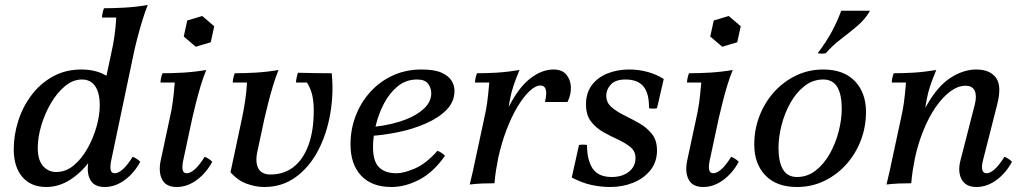

<svg xmlns="http://www.w3.org/2000/svg" viewBox="-20 -733 4090 768"><path d="M399 15Q356 15 340.5 -15Q325 -45 335 -92L347 -151L389 -233L381 -313L425 -520Q433 -554 438 -590Q443 -626 445 -663H388Q388 -670 390.5 -681.5Q393 -693 396 -700Q431 -700 477.5 -702.5Q524 -705 571 -713Q560 -686 549 -650Q538 -614 529 -579Q520 -544 515 -520L425 -92Q420 -69 422.5 -54.5Q425 -40 439 -40Q453 -40 470.5 -55Q488 -70 511 -106Q520 -102 527 -97.5Q534 -93 541 -86Q517 -41 479 -13Q441 15 399 15ZM165 15Q104 15 69.5 -25Q35 -65 35 -136Q35 -193 53 -249.5Q71 -306 106 -352.5Q141 -399 191.5 -427Q242 -455 306 -455Q370 -455 413.5 -425Q457 -395 464 -345L416 -313Q416 -256 396.5 -198.5Q377 -141 342 -92.5Q307 -44 261.5 -14.5Q216 15 165 15ZM205 -45Q243 -45 274.5 -71Q306 -97 329.5 -138.5Q353 -180 366 -226Q379 -272 379 -312Q379 -362 360.5 -388.5Q342 -415 308 -415Q272 -415 240 -388.5Q208 -362 183.5 -320Q159 -278 145 -230.5Q131 -183 131 -142Q131 -93 152 -69Q173 -45 205 -45Z M687 15Q644 15 628.5 -15Q613 -45 623 -92L659 -260Q666 -290 670.5 -321.5Q675 -353 679 -403H622Q622 -411 624.5 -422Q627 -433 630 -440Q669 -440 713 -442.5Q757 -445 805 -453Q794 -427 783 -391Q772 -355 763.5 -320Q755 -285 749 -260L713 -92Q708 -69 710.5 -54.5Q713 -40 727 -40Q741 -40 758.5 -55Q776 -70 799 -106Q808 -102 815 -97.5Q822 -93 829 -86Q805 -41 767 -13Q729 15 687 15ZM789 -669 837 -628 823 -564 763 -546 715 -587 729 -651Z M1307 -440Q1315 -359 1301 -278Q1287 -197 1252.5 -131Q1218 -65 1163.5 -25Q1109 15 1037 15Q1003 15 967 2Q931 -11 902 -44L948 -260Q955 -293 960.5 -329.5Q966 -366 968 -403H911Q911 -410 913.5 -421.5Q916 -433 919 -440Q957 -440 1002 -442.5Q1047 -445 1094 -453Q1083 -426 1072 -390Q1061 -354 1052.5 -319.5Q1044 -285 1038 -260L1010 -129Q1000 -85 1013 -60Q1026 -35 1062 -35Q1115 -35 1153.5 -64.5Q1192 -94 1213.5 -151.5Q1235 -209 1235 -291Q1235 -326 1229 -352Q1223 -378 1208 -403H1164Q1164 -410 1166.5 -422.5Q1169 -435 1172 -442Q1207 -441 1244.5 -440.5Q1282 -440 1307 -440Z M1566 -40Q1595 -40 1639.5 -59Q1684 -78 1730 -130Q1739 -126 1746 -121.5Q1753 -117 1760 -110Q1714 -44 1657.5 -14.5Q1601 15 1546 15Q1467 15 1424.5 -30.5Q1382 -76 1382 -155Q1382 -215 1402.5 -269Q1423 -323 1461 -365Q1499 -407 1551 -431Q1603 -455 1666 -455Q1717 -455 1745.5 -442.5Q1774 -430 1786 -410.5Q1798 -391 1798 -370Q1798 -326 1766 -293.5Q1734 -261 1682 -238.5Q1630 -216 1571 -204Q1512 -192 1458 -189L1452 -224Q1518 -228 1575.5 -245.5Q1633 -263 1669 -292.5Q1705 -322 1705 -360Q1705 -381 1692.5 -398Q1680 -415 1648 -415Q1604 -415 1571 -388Q1538 -361 1516 -319Q1494 -277 1483 -230.5Q1472 -184 1472 -145Q1472 -88 1496 -64Q1520 -40 1566 -40Z M1859 5Q1866 -24 1872 -50.5Q1878 -77 1883 -102L1917 -260Q1924 -290 1928.5 -321.5Q1933 -353 1937 -403H1880Q1880 -411 1882.5 -422Q1885 -433 1888 -440Q1927 -440 1968.5 -442.5Q2010 -445 2058 -453Q2043 -417 2034 -390Q2025 -363 2019.5 -333.5Q2014 -304 2007 -260L1973 -102Q1968 -77 1964 -51.5Q1960 -26 1958 0Q1932 0 1908.5 1Q1885 2 1859 5ZM2160 -325Q2168 -360 2163 -375.5Q2158 -391 2142 -391Q2122 -391 2098 -368.5Q2074 -346 2050 -306Q2026 -266 2006 -213.5Q1986 -161 1973 -102H1947Q1976 -230 2016 -307.5Q2056 -385 2102 -420Q2148 -455 2194 -455Q2228 -455 2245 -435Q2262 -415 2263.5 -385.5Q2265 -356 2250 -325Z M2421 15Q2384 15 2346.5 7Q2309 -1 2267 -23L2296 -153Q2312 -156 2328 -153Q2328 -93 2350.5 -59Q2373 -25 2427 -25Q2469 -25 2495.5 -46Q2522 -67 2522 -101Q2522 -128 2502 -144.5Q2482 -161 2452.5 -174.5Q2423 -188 2393.5 -204.5Q2364 -221 2344 -247Q2324 -273 2324 -316Q2324 -361 2347 -392Q2370 -423 2409.5 -439Q2449 -455 2497 -455Q2536 -455 2571.5 -445Q2607 -435 2635 -417L2608 -300Q2592 -297 2576 -300Q2577 -359 2554 -387Q2531 -415 2482 -415Q2442 -415 2423.5 -395Q2405 -375 2405 -351Q2405 -323 2425.5 -305Q2446 -287 2476.5 -272Q2507 -257 2537 -240Q2567 -223 2587.5 -197.5Q2608 -172 2608 -131Q2608 -85 2581.5 -52Q2555 -19 2512.5 -2Q2470 15 2421 15Z M2793 15Q2750 15 2734.5 -15Q2719 -45 2729 -92L2765 -260Q2772 -290 2776.5 -321.5Q2781 -353 2785 -403H2728Q2728 -411 2730.5 -422Q2733 -433 2736 -440Q2775 -440 2819 -442.5Q2863 -445 2911 -453Q2900 -427 2889 -391Q2878 -355 2869.5 -320Q2861 -285 2855 -260L2819 -92Q2814 -69 2816.5 -54.5Q2819 -40 2833 -40Q2847 -40 2864.5 -55Q2882 -70 2905 -106Q2914 -102 2921 -97.5Q2928 -93 2935 -86Q2911 -41 2873 -13Q2835 15 2793 15ZM2895 -669 2943 -628 2929 -564 2869 -546 2821 -587 2835 -651Z M3273 -415Q3231 -415 3197.5 -388.5Q3164 -362 3141 -320.5Q3118 -279 3106 -231.5Q3094 -184 3094 -142Q3094 -85 3112 -55Q3130 -25 3168 -25V15Q3086 15 3041.5 -31.5Q2997 -78 2997 -155Q2997 -214 3017.5 -268Q3038 -322 3075.5 -364Q3113 -406 3163.5 -430.5Q3214 -455 3273 -455ZM3168 -25Q3210 -25 3243.5 -51.5Q3277 -78 3300 -119.5Q3323 -161 3335 -208.5Q3347 -256 3347 -298Q3347 -355 3329 -385Q3311 -415 3273 -415V-455Q3355 -455 3399.5 -408.5Q3444 -362 3444 -285Q3444 -226 3423.5 -172Q3403 -118 3365.5 -76Q3328 -34 3277.5 -9.5Q3227 15 3168 15ZM3460 -690Q3441 -656 3409 -629Q3377 -602 3343.5 -576.5Q3310 -551 3283 -520Q3267 -517 3251 -520Q3286 -567 3307.5 -607Q3329 -647 3345 -690Z M3526 5Q3533 -24 3539 -50.5Q3545 -77 3550 -102L3584 -260Q3591 -290 3595.5 -321.5Q3600 -353 3604 -403H3547Q3547 -411 3549.5 -422Q3552 -433 3555 -440Q3594 -440 3635.5 -442.5Q3677 -445 3725 -453Q3710 -417 3701 -390Q3692 -363 3686.5 -333.5Q3681 -304 3674 -260L3640 -102Q3635 -77 3631 -51.5Q3627 -26 3625 0Q3599 0 3575.5 1Q3552 2 3526 5ZM3886 15Q3843 15 3826.5 -15.5Q3810 -46 3822 -92L3879 -314Q3888 -349 3879 -369.5Q3870 -390 3842 -390Q3812 -390 3781.5 -367.5Q3751 -345 3723.5 -305.5Q3696 -266 3674.5 -213.5Q3653 -161 3640 -102H3614Q3643 -235 3687 -312Q3731 -389 3782.5 -422Q3834 -455 3885 -455Q3939 -455 3963.5 -422.5Q3988 -390 3969 -316L3912 -92Q3906 -69 3909 -54.5Q3912 -40 3926 -40Q3940 -40 3957.5 -55Q3975 -70 3998 -106Q4007 -102 4014 -97.5Q4021 -93 4028 -86Q4004 -41 3966 -13Q3928 15 3886 15Z"/></svg>

Font: Poltawski Nowy
Style: Italic
Weight: 400
Italic angle: -12°
Designer: Adam Pótawski, Mateusz Machalski, Borys Kosmynka, Ania Wieluska
Foundry: Capitalics.wtf
Version: Version 1.001;gftools[0.9.25]